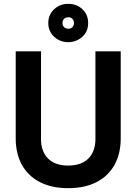

<svg xmlns="http://www.w3.org/2000/svg" viewBox="-20 -968 712 1002"><path d="M62 -246V-700H194V-242Q194 -178 230.5 -141Q267 -104 336 -104Q405 -104 441.5 -141Q478 -178 478 -242V-700H610V-246Q610 -166 577.5 -107.5Q545 -49 483.5 -17.5Q422 14 336 14Q250 14 188.5 -17.5Q127 -49 94.5 -107.5Q62 -166 62 -246ZM232 -848Q232 -891 262.2 -919.5Q292.5 -948 335.7 -948Q380 -948 410 -920Q440 -892 440 -848Q440 -802 408.5 -775Q377 -748 336 -748Q292.7 -748 262.3 -776.5Q232 -805 232 -848ZM366 -847.9Q366 -861 358.1 -869.5Q350.3 -878 336.3 -878Q323 -878 314.5 -869.6Q306 -861.2 306 -848.1Q306 -835 314.5 -826.5Q323 -818 336.3 -818Q350.3 -818 358.1 -826.4Q366 -834.8 366 -847.9Z"/></svg>

Font: Space 7353
Style: Regular
Weight: 400
Designer: Christine Claussen + Ruben Lyon  (Space 7353)
Version: Version 1.000;FEAKit 1.0